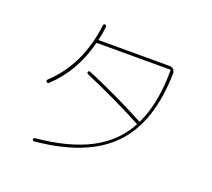

<svg xmlns="http://www.w3.org/2000/svg" viewBox="-132 -954 1264 1144"><g transform="rotate(20 500.0 -381.5)"><path d="M153.3 -338.9Q147.5 -332 138.7 -339.8Q131.8 -346.7 139.6 -355.5Q306.6 -510.7 337.9 -771.5Q339.8 -782.2 348.6 -780.3Q359.4 -778.3 358.4 -767.6Q354.5 -728.5 343.8 -684.6Q341.8 -679.7 347.7 -679.7H793.9Q808.6 -679.7 818.8 -669.9Q829.1 -660.2 829.1 -644.5Q823.2 -331.1 668.9 -171.4Q514.6 -11.7 190.4 18.6Q179.7 20.5 178.7 9.8Q178.7 0 188.5 -1Q395.5 -20.5 528.3 -89.4Q661.1 -158.2 729.5 -284.2Q731.4 -288.1 726.6 -290Q548.8 -383.8 355.5 -466.8Q345.7 -470.7 349.1 -480Q352.5 -489.3 362.3 -485.4Q560.5 -401.4 736.3 -307.6Q740.2 -305.7 742.2 -309.6Q807.6 -446.3 808.6 -655.3Q808.6 -660.2 803.7 -660.2H342.8Q337.9 -660.2 336.9 -656.2Q287.1 -461.9 153.3 -338.9Z"/></g></svg>

Font: Rounded Mgen+ 1mn thin
Style: Regular
Weight: 100
Designer: [Source Han Sans]
Ryoko NISHIZUKA  (kana & ideographs); Paul D. Hunt (Latin, Greek & Cyrillic); Wenlong ZHANG  (bopomofo
Version: Version 1.059.20150602